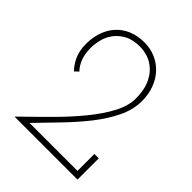

<svg xmlns="http://www.w3.org/2000/svg" viewBox="-188 -767 875 875"><g transform="rotate(45 250.0 -329.0)"><path d="M459 0H53Q117 -62 177 -122Q237 -182 283.5 -239Q330 -296 358 -349Q386 -402 386 -449Q386 -501 371 -536Q356 -571 333 -592Q310 -613 283.5 -621.5Q257 -630 233 -630Q186 -630 156 -613.5Q126 -597 108 -572Q90 -547 83.5 -518.5Q77 -490 77 -466Q77 -431 87 -403Q97 -375 117 -354L99 -337Q76 -361 62.5 -392Q49 -423 49 -466Q49 -506 61 -541Q73 -576 96 -602Q119 -628 153.5 -643Q188 -658 233 -658Q273 -658 306.5 -643Q340 -628 364 -601.5Q388 -575 401 -539Q414 -503 414 -461Q414 -405 387 -349.5Q360 -294 317.5 -240Q275 -186 223.5 -133Q172 -80 122 -28H431V-137H459Z"/></g></svg>

Font: Josefin Slab Light
Style: Regular
Weight: 300
Designer: Santiago Orozco
Foundry: Typemade
Version: Version 2.000